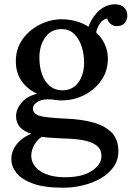

<svg xmlns="http://www.w3.org/2000/svg" viewBox="-20 -606 615 897"><path d="M275 271Q187 271 133.5 251.5Q80 232 56.5 201.5Q33 171 33 137Q33 110 45.5 87Q58 64 79 46.5Q100 29 126 19Q91 8 73 -12.5Q55 -33 55 -63Q55 -95 80.5 -126Q106 -157 154 -168Q109 -188 82 -226Q55 -264 54 -316Q53 -376 84.5 -421Q116 -466 165.5 -491Q215 -516 269 -516Q300 -516 333 -507.5Q366 -499 393 -481Q404 -510 422 -534Q440 -558 464.5 -572Q489 -586 516 -586Q545 -586 560 -571Q575 -556 575 -531Q575 -523 570.5 -511.5Q566 -500 555 -492Q544 -484 525 -484Q509 -484 496.5 -494.5Q484 -505 481 -520Q460 -516 446.5 -495.5Q433 -475 429 -454Q455 -431 469.5 -399.5Q484 -368 484 -332Q484 -275 453.5 -231Q423 -187 374 -162Q325 -137 268 -137Q251 -137 236 -139.5Q221 -142 203 -142Q171 -142 150.5 -127Q130 -112 135 -91Q140 -69 177 -62Q214 -55 284 -52Q361 -49 416.5 -33.5Q472 -18 502.5 14Q533 46 533 101Q533 142 510.5 174Q488 206 450.5 227.5Q413 249 367 260Q321 271 275 271ZM284 222Q365 222 409.5 192Q454 162 454 124Q454 92 432 74.5Q410 57 370.5 49.5Q331 42 278 41Q252 39 225 38Q198 37 175 33Q152 49 139.5 72Q127 95 126 120Q126 166 169 194Q212 222 284 222ZM271 -184Q305 -184 327.5 -201.5Q350 -219 361.5 -248.5Q373 -278 373 -313Q373 -354 361 -390Q349 -426 326 -448Q303 -470 267 -470Q218 -470 191 -431Q164 -392 164 -337Q164 -293 176.5 -258.5Q189 -224 213 -204Q237 -184 271 -184Z"/></svg>

Font: Lora Medium
Style: Regular
Weight: 500
Designer: Olga Karpushina, Alexei Vanyashin (Cyrillic)
Foundry: Cyreal
Version: Version 3.004